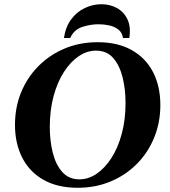

<svg xmlns="http://www.w3.org/2000/svg" viewBox="-20 -880 804 910"><path d="M443 -680Q538 -680 604.5 -642.5Q671 -605 705.5 -538Q740 -471 740 -382Q740 -300 711 -228.5Q682 -157 629 -103.5Q576 -50 504.5 -20Q433 10 348 10Q253 10 186.5 -27.5Q120 -65 85.5 -132.5Q51 -200 51 -288Q51 -371 80 -442Q109 -513 162 -566.5Q215 -620 286.5 -650Q358 -680 443 -680ZM356 -30Q399 -30 438 -56.5Q477 -83 508 -131Q539 -179 557 -245.5Q575 -312 575 -392Q575 -457 561 -513.5Q547 -570 516.5 -605Q486 -640 435 -640Q392 -640 353 -613.5Q314 -587 283 -539Q252 -491 234 -424.5Q216 -358 216 -278Q216 -213 230 -156.5Q244 -100 275 -65Q306 -30 356 -30ZM313 -700H283Q291 -753 317.5 -788.5Q344 -824 382 -842Q420 -860 460 -860Q501 -860 534 -842Q567 -824 584 -788.5Q601 -753 593 -700H563Q559 -726 541 -740Q523 -754 498 -759.5Q473 -765 447 -765Q408 -765 369 -752Q330 -739 313 -700Z"/></svg>

Font: Brygada 1918
Style: Bold Italic
Weight: 700
Italic angle: -8°
Designer: Mateusz Machalski | Borys Kosmynka | Przemek Hoffer
Foundry: NIEPODLEGLA 2018
Version: Version 3.006